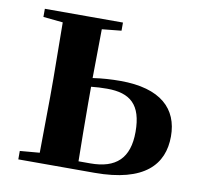

<svg xmlns="http://www.w3.org/2000/svg" viewBox="-65 -605 702 673"><g transform="rotate(10 285.5 -268.0)"><path d="M42 0H313C491 0 555 -72 555 -172C555 -270 491 -333 347 -333C316 -333 282 -331 249 -326L251 -500L320 -507V-536H42V-507L112 -500L114 -301V-235L112 -36L42 -30ZM249 -295C267 -297 286 -298 306 -298C388 -298 430 -263 430 -166C430 -72 384 -30 293 -30H251C250 -87 249 -177 249 -235Z"/></g></svg>

Font: GenRyuMin2 TW B
Style: Regular
Weight: 700
Version: Version 2.100;PS 2.1;hotconv 16.6.51;makeotf.lib2.5.65220 DE